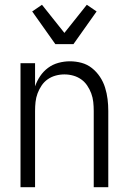

<svg xmlns="http://www.w3.org/2000/svg" viewBox="-20 -785 540 805"><path d="M66 0V-520H127V-423Q135 -446 148.5 -466Q162 -486 181.5 -500.5Q201 -515 225 -521.5Q249 -528 273 -528Q298 -528 322 -521.5Q346 -515 365.5 -499.5Q385 -484 399 -463Q413 -442 420.5 -418Q428 -394 431 -369.5Q434 -345 434 -320V0H373V-320Q373 -339 371 -357.5Q369 -376 362.5 -393.5Q356 -411 345.5 -426.5Q335 -442 320 -452.5Q305 -463 287 -468Q269 -473 250 -473Q231 -473 213 -468Q195 -463 180 -452.5Q165 -442 154.5 -426.5Q144 -411 137.5 -393.5Q131 -376 129 -357.5Q127 -339 127 -320V0ZM212 -600 115 -737 156 -765 250 -647 344 -765 385 -737 288 -600Z"/></svg>

Font: Iosevka Fixed SS04 Light
Style: Regular
Weight: 300
Monospace: yes
Designer: Belleve Invis
Foundry: Belleve Invis
Version: Version 32.5.0